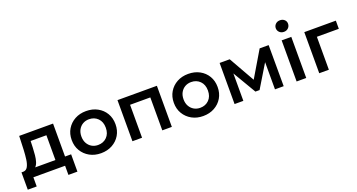

<svg xmlns="http://www.w3.org/2000/svg" viewBox="-50 -1499 4355 2344"><g transform="rotate(-20 2128.0 -326.5)"><path d="M9 119V-106H35Q72 -108 91 -143Q110 -178 117.5 -233.5Q125 -289 128 -351L135 -534H575V-106H654V119H537V0H125V119ZM450 -106V-428H245L242 -342Q240 -292 235.5 -246Q231 -200 219.5 -163.5Q208 -127 187 -106Z M1004 7Q922 7 858 -28.5Q794 -64 757 -125.5Q720 -187 720 -267Q720 -347 757 -408.5Q794 -470 858 -505Q922 -540 1004 -540Q1087 -540 1151.5 -505Q1216 -470 1252.5 -408.5Q1289 -347 1289 -267Q1289 -187 1252.5 -125.5Q1216 -64 1151.5 -28.5Q1087 7 1004 7ZM1004 -100Q1073 -100 1118 -145Q1163 -190 1163 -267Q1163 -344 1118 -389Q1073 -434 1004 -434Q959 -434 923.5 -413.5Q888 -393 867 -355.5Q846 -318 846 -267Q846 -216 867 -178.5Q888 -141 923.5 -120.5Q959 -100 1004 -100Z M1412 0V-534H1924V0H1800V-428H1537V0Z M2331 7Q2249 7 2185 -28.5Q2121 -64 2084 -125.5Q2047 -187 2047 -267Q2047 -347 2084 -408.5Q2121 -470 2185 -505Q2249 -540 2331 -540Q2414 -540 2478.5 -505Q2543 -470 2579.5 -408.5Q2616 -347 2616 -267Q2616 -187 2579.5 -125.5Q2543 -64 2478.5 -28.5Q2414 7 2331 7ZM2331 -100Q2400 -100 2445 -145Q2490 -190 2490 -267Q2490 -344 2445 -389Q2400 -434 2331 -434Q2286 -434 2250.5 -413.5Q2215 -393 2194 -355.5Q2173 -318 2173 -267Q2173 -216 2194 -178.5Q2215 -141 2250.5 -120.5Q2286 -100 2331 -100Z M2739 0V-534H2870L3060 -199L3259 -534H3376L3377 0H3264V-353L3084 -56H3030L2853 -356V0Z M3545 0V-534H3670V0ZM3608 -622Q3573 -622 3550.5 -644Q3528 -666 3528 -697Q3528 -728 3550.5 -750Q3573 -772 3608 -772Q3643 -772 3665.5 -751.5Q3688 -731 3688 -700Q3688 -667 3665.5 -644.5Q3643 -622 3608 -622Z M3839 0V-534H4249V-428H3964V0Z"/></g></svg>

Font: Montserrat SemiBold
Style: Regular
Weight: 600
Designer: Julieta Ulanovsky
Foundry: Julieta Ulanovsky
Version: Version 9.000; ttfautohint (v1.8.4.7-5d5b)